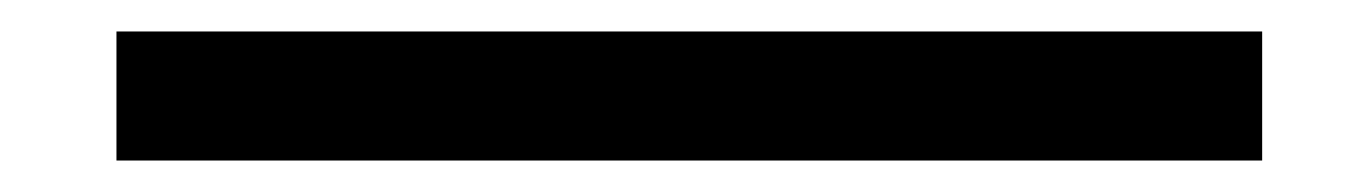

<svg xmlns="http://www.w3.org/2000/svg" viewBox="-20 -20 868 122"><path d="M54 82V0H782V82Z"/></svg>

Font: Orbitron
Style: Regular
Weight: 400
Designer: Matt McInerney
Foundry: The League of Moveable Type
Version: Version 2.001